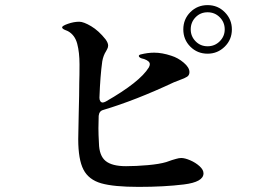

<svg xmlns="http://www.w3.org/2000/svg" viewBox="-20 -774 1040 751"><path d="M887 -659Q887 -619 859 -591.5Q831 -564 792 -564Q752 -564 724.5 -591.5Q697 -619 697 -659Q697 -699 724.5 -726.5Q752 -754 792 -754Q832 -754 859.5 -726Q887 -698 887 -659ZM859 -659Q859 -687 839.5 -706.5Q820 -726 792 -726Q764 -726 745 -706.5Q726 -687 726 -659Q726 -632 745 -612.5Q764 -593 792 -593Q820 -593 839.5 -612.5Q859 -632 859 -659ZM776 -96Q776 -62 699 -52.5Q622 -43 522 -43Q425 -43 376 -57Q327 -71 306.5 -110.5Q286 -150 286 -230Q286 -254 288 -334Q290 -406 290 -450Q291 -478 291 -522Q291 -569 282 -603Q273 -637 246 -652Q243 -653 233 -657.5Q223 -662 223 -667Q223 -673 246 -681Q269 -689 290 -689Q307 -689 336.5 -671.5Q366 -654 393 -620Q403 -606 403 -596Q403 -589 399.5 -582.5Q396 -576 395 -574Q384 -557 380 -534Q372 -477 369 -393V-391Q369 -383 372.5 -378Q376 -373 382 -373Q386 -373 394 -377Q527 -453 562 -510Q566 -517 566 -523Q566 -535 544 -543Q540 -544 534.5 -545.5Q529 -547 526 -550Q523 -552 523 -555Q523 -559 530 -561Q558 -568 583 -568Q614 -568 650 -556Q676 -548 698.5 -529Q721 -510 721 -492Q721 -480 712 -474Q703 -468 683 -461L660 -452Q511 -382 384 -344Q368 -340 366 -321L365 -272Q365 -248 367 -214Q368 -165 393 -144.5Q418 -124 473 -124Q512 -124 557.5 -128Q603 -132 630 -140Q649 -146 653 -148Q657 -149 668.5 -152.5Q680 -156 689 -156Q703 -156 724 -147Q745 -138 760.5 -124Q776 -110 776 -96Z"/></svg>

Font: Shippori Mincho B1 SemiBold
Style: Regular
Weight: 600
Designer: FONTDASU
Foundry: FONTDASU / Google Inc. / but / Adobe
Version: Version 3.110; ttfautohint (v1.8.3)